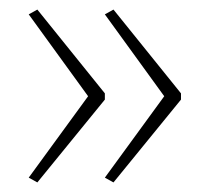

<svg xmlns="http://www.w3.org/2000/svg" viewBox="-20 -479 437 401"><path d="M358 -271 217 -98 199 -108 323 -278 199 -449 217 -459 358 -284ZM199 -271 58 -98 40 -108 164 -278 40 -449 58 -459 199 -284Z"/></svg>

Font: Noto Sans Hebrew ExtraCondensed Thin
Style: Regular
Weight: 100
Width: 2
Designer: Monotype Design Team
Foundry: Monotype Imaging Inc.
Version: Version 2.004; ttfautohint (v1.8.4.7-5d5b)